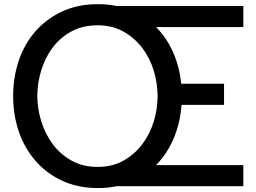

<svg xmlns="http://www.w3.org/2000/svg" viewBox="-20 -904 1245 932"><path d="M455 8.8Q357.5 8.8 281.2 -26.9Q205 -62.5 151.9 -123.8Q98.8 -185 71.2 -265.6Q43.8 -346.2 43.8 -437.5Q43.8 -528.8 71.2 -610Q98.8 -691.2 151.9 -751.9Q205 -812.5 281.2 -848.1Q357.5 -883.8 455 -883.8Q505 -883.8 545 -875H1161.2V-772.5H737.5Q790 -720 820.6 -649.4Q851.2 -578.8 860 -497.5H1067.5V-395H861.2Q855 -308.8 823.8 -233.8Q792.5 -158.8 737.5 -102.5H1161.2V0H545Q505 8.8 455 8.8ZM161.2 -437.5Q161.2 -377.5 180 -316.2Q198.8 -255 235 -205.6Q271.2 -156.2 326.2 -125Q381.2 -93.8 453.8 -93.8Q526.2 -93.8 580.6 -125Q635 -156.2 671.9 -205.6Q708.8 -255 726.9 -316.2Q745 -377.5 745 -437.5Q745 -497.5 726.9 -558.8Q708.8 -620 671.9 -669.4Q635 -718.8 580.6 -750Q526.2 -781.2 453.8 -781.2Q380 -781.2 325 -750.6Q270 -720 233.8 -670.6Q197.5 -621.2 179.4 -560Q161.2 -498.8 161.2 -437.5Z"/></svg>

Font: Abordage
Style: Regular
Weight: 400
Designer: Ange Degheest & Eugénie Bidaut
Foundry: Velvetyne Type Foundry
Version: Version 1.000;FEAKit 1.0